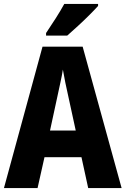

<svg xmlns="http://www.w3.org/2000/svg" viewBox="-20 -1017 635 971"><path d="M426 -66 392 -222H205L170 -66H0L195 -781H398L595 -66ZM326 -527Q318 -562 310.5 -598.5Q303 -635 298 -665Q294 -638 285 -597.5Q276 -557 270 -528L233 -357H363ZM476 -987Q460 -969 432.5 -941.5Q405 -914 374.5 -886Q344 -858 320 -837H213V-850Q238 -887 262.5 -925.5Q287 -964 305 -997H476Z"/></svg>

Font: Noto Sans Malayalam UI Condensed ExtraBold
Style: Regular
Weight: 800
Width: 3
Designer: Jelle Bosma - Monotype Design Team
Foundry: Monotype Imaging Inc.
Version: Version 2.104; ttfautohint (v1.8.4.7-5d5b)